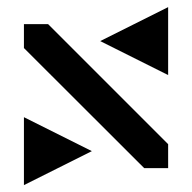

<svg xmlns="http://www.w3.org/2000/svg" viewBox="-20 -581 552 552"><path d="M463.4 -97.7H394.5L48.8 -442.9V-511.7H118.2L463.4 -166.5ZM268.1 -462.9 463.4 -560.5V-365.2ZM48.8 -48.8V-244.1L244.1 -146.5Z"/></svg>

Font: BabelStone Centaurian
Style: Regular
Weight: 400
Designer: Andrew West
Foundry: BabelStone
Version: Version 1.01 November 6, 2013